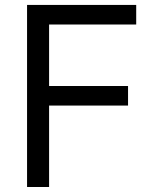

<svg xmlns="http://www.w3.org/2000/svg" viewBox="-20 -747 627 767"><path d="M176.1 0H88.1V-727.3H524.1V-649.1H176.1V-403.4H491.5V-325.3H176.1Z"/></svg>

Font: Linik Sans
Style: Regular
Weight: 400
Designer: Rasmus Andersson (font), Marc Monis (original base), Kil Hyung-jin (Pretendard portions), Cristiano Sobral (main changes
Foundry: rsms
Version: Version 3.018;May 31, 2022;FontCreator 14.0.0.2814 64-bit; t